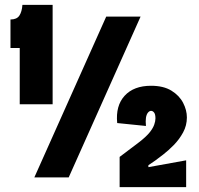

<svg xmlns="http://www.w3.org/2000/svg" viewBox="-20 -728 817 788"><path d="M61 -300V-531H23V-648Q49 -648 59.5 -664Q70 -680 72 -708H196V-300ZM121 0 416 -660H557L262 0ZM471 40V-84L553 -146Q581 -168 594.5 -185Q608 -202 613 -216.5Q618 -231 618 -242Q618 -259 612.5 -266Q607 -273 600 -273Q593 -273 587 -265.5Q581 -258 579 -244.5Q577 -231 579 -211L461 -223Q454 -294 491.5 -335Q529 -376 600 -376Q651 -376 683.5 -356Q716 -336 731.5 -306Q747 -276 747 -246Q747 -213 731.5 -184.5Q716 -156 693.5 -133Q671 -110 649.5 -93.5Q628 -77 617 -69L589 -50V-42L744 -70V40Z"/></svg>

Font: Bricolage Grotesque Condensed ExtraBold
Style: Regular
Weight: 800
Width: 3
Designer: Mathieu Triay
Foundry: Atelier Triay
Version: Version 1.000;gftools[0.9.30]